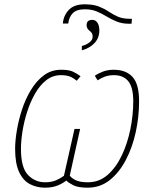

<svg xmlns="http://www.w3.org/2000/svg" viewBox="-20 -859 711 889"><path d="M271 -750Q274 -787 298.5 -813Q323 -839 372 -839Q412 -839 437.5 -829Q463 -819 483 -805.5Q503 -792 525.5 -782Q548 -772 582 -772H591L589 -749H579Q546 -749 521 -759Q496 -769 474 -782.5Q452 -796 428 -806Q404 -816 373 -816Q334 -816 316.5 -797.5Q299 -779 296 -750ZM359 -646Q379 -651 394 -662.5Q409 -674 409 -689Q409 -699 405.5 -705Q402 -711 394 -717Q388 -722 384.5 -728Q381 -734 381 -743Q381 -767 408 -767Q422 -767 431 -754Q440 -741 440 -718Q440 -684 418 -660Q396 -636 359 -626ZM188 10Q150 10 118.5 -6.5Q87 -23 68.5 -62.5Q50 -102 50 -170Q50 -207 58 -255Q66 -303 82 -352Q98 -401 123.5 -443Q149 -485 183.5 -510.5Q218 -536 263 -536Q298 -536 316 -528Q334 -520 353 -506L335 -485Q320 -498 304 -504.5Q288 -511 262 -511Q224 -511 194 -487.5Q164 -464 142 -425Q120 -386 105.5 -340.5Q91 -295 84 -250Q77 -205 77 -170Q77 -83 109.5 -49Q142 -15 189 -15Q218 -15 239 -24Q260 -33 276 -45L325 -262H351L303 -46Q311 -34 331 -24.5Q351 -15 387 -15Q439 -15 478 -49Q517 -83 543.5 -138.5Q570 -194 583.5 -260Q597 -326 597 -390Q597 -455 574 -483Q551 -511 508 -511Q485 -511 466.5 -504.5Q448 -498 432 -487L419 -508Q434 -519 456.5 -527.5Q479 -536 507 -536Q563 -536 593.5 -503Q624 -470 624 -390Q624 -318 608.5 -247Q593 -176 562.5 -118Q532 -60 488 -25Q444 10 386 10Q342 10 320 -1Q298 -12 287 -23Q271 -10 246.5 0Q222 10 188 10Z"/></svg>

Font: Noto Sans Thin
Style: Italic
Weight: 100
Italic angle: -12°
Designer: Monotype Design Team
Foundry: Monotype Imaging Inc.
Version: Version 2.013; ttfautohint (v1.8.4.7-5d5b)